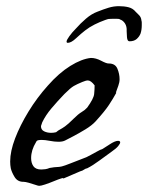

<svg xmlns="http://www.w3.org/2000/svg" viewBox="-20 -577 480 623"><path d="M366 -557Q383 -557 397 -553.5Q411 -550 420 -539Q425 -534 431.5 -527.5Q438 -521 439 -510Q440 -507 440 -503.5Q440 -500 440 -495Q440 -480 436 -468Q432 -458 423.5 -450.5Q415 -443 400 -443Q393 -443 392 -456.5Q391 -470 391 -476Q392 -491 385.5 -501Q379 -511 369 -514Q368 -516 359 -516Q350 -516 345 -516Q337 -516 333 -515.5Q329 -515 321 -512Q304 -506 287 -497.5Q270 -489 256 -478Q243 -468 227 -453Q211 -438 200 -438Q196 -438 196 -442Q196 -447 205 -459.5Q214 -472 226 -484Q241 -501 259 -516.5Q277 -532 296 -539Q316 -547 332.5 -552Q349 -557 366 -557ZM107 26Q104 26 94 22.5Q84 19 73 16Q62 13 57 13H56Q37 13 27.5 -2.5Q18 -18 15 -31Q14 -36 13.5 -41.5Q13 -47 13 -53Q13 -86 29 -128Q45 -170 72.5 -215Q100 -260 135 -299Q171 -340 208 -363Q245 -386 275 -389Q291 -389 308 -380Q325 -371 332 -371H333Q354 -371 361 -354Q368 -337 368 -320Q368 -310 364 -299Q360 -288 357.5 -281Q355 -274 357 -276L358 -277Q347 -257 333.5 -236.5Q320 -216 290 -183Q278 -170 257.5 -157.5Q237 -145 218 -135Q199 -125 191 -121Q183 -117 170 -117Q157 -117 141.5 -120Q126 -123 115 -123Q109 -123 104 -122Q99 -121 97 -116Q81 -90 81 -64Q81 -48 88.5 -37.5Q96 -27 114 -27Q120 -27 127 -28Q134 -29 141 -32Q158 -35 165 -35Q172 -35 180.5 -37Q189 -39 209 -47Q231 -56 242.5 -60Q254 -64 260.5 -67Q267 -70 274 -74Q281 -78 296 -86Q307 -92 308.5 -92Q310 -92 314 -94.5Q318 -97 335 -108Q353 -120 363 -120Q370 -120 370 -115Q370 -111 363.5 -103Q357 -95 341 -84Q324 -72 302.5 -56Q281 -40 263 -31Q257 -30 252.5 -26.5Q248 -23 240 -21L184 3L185 2Q188 -1 178.5 2Q169 5 154.5 11Q140 17 126.5 21.5Q113 26 107 26ZM146 -146Q150 -146 154 -146.5Q158 -147 162 -148Q169 -154 175 -157Q181 -160 191 -167Q201 -174 219 -192Q234 -207 245 -213.5Q256 -220 263 -228Q284 -257 285.5 -272Q287 -287 287 -300Q275 -316 265 -316Q259 -316 247 -311Q230 -304 219.5 -298Q209 -292 189 -272Q166 -248 147 -225.5Q128 -203 117 -180Q116 -176 114.5 -172.5Q113 -169 113 -167Q113 -156 123 -151Q133 -146 146 -146Z"/></svg>

Font: Vujahday Script
Style: Regular
Weight: 400
Designer: Robert E. Leuschke
Foundry: Robert E. Leuschke
Version: Version 1.010; ttfautohint (v1.8.3)